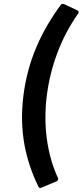

<svg xmlns="http://www.w3.org/2000/svg" viewBox="-20 -766 420 977"><path d="M176 185C178 190 185 192 191 189L267 157C277 153 277 144 275 140C217 14 200 -133 218 -278C236 -423 288 -570 377 -696C384 -705 378 -711 374 -713L306 -745C301 -747 293 -747 289 -741C188 -603 121 -456 99 -278C77 -100 109 47 176 185Z"/></svg>

Font: Falling Sky
Style: BdObl
Weight: 700
Designer: Paul D. Hunt
Foundry: Adobe Systems Incorporated
Version: Version 1.02